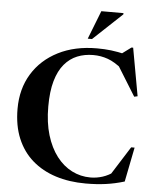

<svg xmlns="http://www.w3.org/2000/svg" viewBox="-61 -969 839 1032"><g transform="rotate(5 358.5 -453.0)"><path d="M462.5 -22.5Q496 -22.5 528 -32.8Q560 -43 591.5 -66L566.5 -44L667 -203H685.5L648.5 -17Q597.5 -1.5 548 5.2Q498.5 12 440 12Q351 12 277.8 -11.5Q204.5 -35 151.2 -81.5Q98 -128 69.2 -197Q40.5 -266 40.5 -356.5Q40.5 -464 90 -545Q139.5 -626 229 -671.5Q318.5 -717 438 -717Q478.5 -717 514 -712.8Q549.5 -708.5 593 -698.5L555.5 -688.5L622 -737.5H631L677.5 -479.5L659.5 -475.5L549 -654L581.5 -616.5Q538 -652.5 500.2 -666Q462.5 -679.5 421.5 -679.5Q374.5 -679.5 335 -663.5Q295.5 -647.5 266 -612.5Q236.5 -577.5 220.2 -521Q204 -464.5 204 -383Q204 -296.5 224.2 -229.5Q244.5 -162.5 280 -116.2Q315.5 -70 362.5 -46.2Q409.5 -22.5 462.5 -22.5ZM383.5 -764.5 443.5 -918H563V-911.5L406.5 -764.5Z"/></g></svg>

Font: Newsreader 60pt SemiBold
Style: Regular
Weight: 600
Designer: Hugues Gentile
Foundry: Production Type
Version: Version 1.003